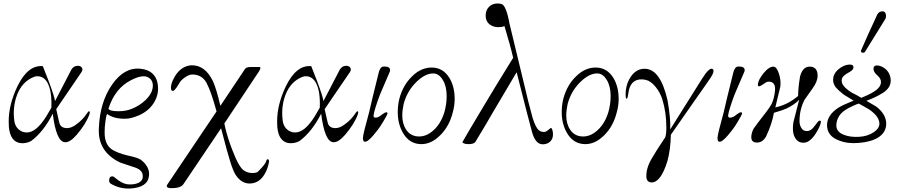

<svg xmlns="http://www.w3.org/2000/svg" viewBox="-20 -816 5167 1103"><path d="M494 -160Q474 -104 421 -42Q381 4 352 1Q303 -3 283 -163Q231 -60 159 -6Q129 10 96 6Q39 -3 31 -86Q30 -97 30 -119Q30 -215 80 -320Q140 -444 226 -436Q257 -357 260 -349Q294 -258 296 -235L390 -416Q403 -438 427 -438Q442 -438 449 -429Q458 -418 449 -403L303 -189L320 -114Q327 -80 365 -80Q391 -80 419 -102Q454 -126 482 -168Q488 -177 491 -177Q499 -177 494 -160ZM245 -146 275 -197Q279 -292 253 -340Q232 -378 195 -378Q186 -378 177 -375Q108 -349 78 -271Q52 -202 62 -124Q65 -94 85 -74.5Q105 -55 134 -55Q188 -55 245 -146Z M873 -372Q888 -345 888 -307Q888 -260 859 -218Q830 -176 777 -153Q734 -135 704 -134Q635 -132 596 -161Q589 -158 582 -85Q581 -74 581 -54Q581 21 632 48Q661 64 708 76Q712 77 723 79.5Q734 82 738 83Q742 84 751.5 86.5Q761 89 766 91Q771 93 779 96.5Q787 100 792 104Q797 108 803 113.5Q809 119 814 125Q840 158 836 193Q830 261 728 267Q668 270 616 239Q607 233 607 221Q607 197 625 197Q632 197 637 202Q680 240 716 243Q746 245 766 238Q803 226 800 193Q799 162 758 147Q729 138 671 118Q540 56 548 -81Q554 -230 624 -330Q694 -431 787 -421Q848 -415 873 -372ZM858 -324Q858 -360 826 -374Q794 -387 732 -355Q641 -309 603 -192Q609 -177 661 -177Q702 -177 735 -190Q781 -208 816 -241Q858 -282 858 -324Z M1525 116Q1518 154 1502 181Q1473 234 1421 238Q1369 242 1334 189Q1318 164 1301 107Q1287 64 1250 -79L1033 243Q1017 265 966 265Q938 265 938 253Q938 248 942 243L1224 -176Q1194 -287 1167 -339Q1140 -389 1082 -388Q1065 -387 1042 -371Q1019 -355 1010 -338Q981 -288 970 -294Q962 -297 962 -311Q962 -332 974 -357Q1011 -436 1079 -441Q1159 -443 1204 -348Q1223 -306 1246 -208L1385 -416Q1393 -432 1421 -431H1470Q1484 -431 1466 -403L1269 -107Q1270 -102 1271 -97Q1272 -92 1273 -87.5Q1274 -83 1274 -82Q1290 -17 1314 44Q1352 145 1382 164Q1405 178 1429 178Q1457 178 1464 168Q1503 129 1509 111Q1511 99 1518 99Q1527 99 1525 116Z M2036 -160Q2016 -104 1963 -42Q1923 4 1894 1Q1845 -3 1825 -163Q1773 -60 1701 -6Q1671 10 1638 6Q1581 -3 1573 -86Q1572 -97 1572 -119Q1572 -215 1622 -320Q1682 -444 1768 -436Q1799 -357 1802 -349Q1836 -258 1838 -235L1932 -416Q1945 -438 1969 -438Q1984 -438 1991 -429Q2000 -418 1991 -403L1845 -189L1862 -114Q1869 -80 1907 -80Q1933 -80 1961 -102Q1996 -126 2024 -168Q2030 -177 2033 -177Q2041 -177 2036 -160ZM1787 -146 1817 -197Q1821 -292 1795 -340Q1774 -378 1737 -378Q1728 -378 1719 -375Q1650 -349 1620 -271Q1594 -202 1604 -124Q1607 -94 1627 -74.5Q1647 -55 1676 -55Q1730 -55 1787 -146Z M2220 -406Q2191 -337 2163 -273Q2130 -185 2126 -153Q2125 -140 2137 -140Q2154 -140 2176 -159Q2191 -171 2200 -171Q2206 -171 2206 -164Q2206 -158 2182 -118Q2163 -86 2150 -70Q2094 4 2074 -2Q2065 -4 2065 -24Q2065 -43 2101 -173Q2114 -232 2151 -380Q2152 -383 2154.5 -394.5Q2157 -406 2159 -410.5Q2161 -415 2165 -422Q2169 -429 2174.5 -431.5Q2180 -434 2188 -434Q2221 -434 2221 -413Q2221 -408 2220 -406Z M2581 -170Q2561 -90 2509 -39Q2458 12 2401 12Q2334 12 2297 -49Q2265 -102 2265 -172Q2265 -210 2274 -248Q2295 -328 2349 -379Q2399 -428 2460 -428Q2525 -428 2562 -368Q2592 -318 2592 -247Q2592 -209 2581 -170ZM2533 -172Q2546 -218 2546 -264Q2546 -320 2524 -356.5Q2502 -393 2471 -394Q2424 -396 2371 -344Q2318 -291 2299 -219Q2291 -182 2291 -153Q2291 -104 2314 -70Q2340 -32 2388 -32Q2433 -32 2473.5 -70.5Q2514 -109 2533 -172Z M3154 -24Q3141 11 3100 13Q3078 14 3062 -4Q3046 -22 3036 -59Q3022 -108 2948 -401L2813 -173Q2778 -111 2711 -1Q2702 12 2672 12Q2644 12 2636 1Q2662 -45 2759 -207Q2822 -313 2928 -484Q2912 -554 2878 -666Q2863 -660 2844 -660Q2823 -660 2808 -667Q2770 -684 2770 -727Q2770 -757 2789 -776.5Q2808 -796 2838 -796Q2849 -796 2861 -793Q2888 -785 2907 -680Q2907 -679 2979 -382Q3019 -211 3040 -138Q3057 -84 3075 -68Q3088 -57 3108 -58Q3118 -59 3130.5 -70Q3143 -81 3145 -81Q3151 -81 3155 -62Q3159 -42 3154 -24Z M3523 -170Q3503 -90 3451 -39Q3400 12 3343 12Q3276 12 3239 -49Q3207 -102 3207 -172Q3207 -210 3216 -248Q3237 -328 3291 -379Q3341 -428 3402 -428Q3467 -428 3504 -368Q3534 -318 3534 -247Q3534 -209 3523 -170ZM3475 -172Q3488 -218 3488 -264Q3488 -320 3466 -356.5Q3444 -393 3413 -394Q3366 -396 3313 -344Q3260 -291 3241 -219Q3233 -182 3233 -153Q3233 -104 3256 -70Q3282 -32 3330 -32Q3375 -32 3415.5 -70.5Q3456 -109 3475 -172Z M4073 -420Q4079 -417 4079 -408Q4079 -391 4051 -353L4024 -314Q3997 -276 3945.5 -202Q3894 -128 3834 -42Q3832 45 3814 110Q3776 232 3724 232Q3693 232 3693 195Q3693 145 3727 90Q3741 64 3802 -28Q3808 -46 3808 -84Q3808 -170 3785 -245Q3772 -286 3745 -318.5Q3718 -351 3690 -357Q3677 -360 3665 -360Q3613 -360 3596 -309Q3593 -303 3588 -270Q3585 -249 3579 -249Q3574 -249 3574 -273Q3574 -319 3592 -355Q3625 -421 3683 -421Q3774 -421 3815 -239Q3834 -130 3830 -72L4014 -365Q4055 -430 4073 -420Z M4257 -406Q4228 -337 4200 -273Q4167 -185 4163 -153Q4162 -140 4174 -140Q4191 -140 4213 -159Q4228 -171 4237 -171Q4243 -171 4243 -164Q4243 -158 4219 -118Q4200 -86 4187 -70Q4131 4 4111 -2Q4102 -4 4102 -24Q4102 -43 4138 -173Q4151 -232 4188 -380Q4189 -383 4191.5 -394.5Q4194 -406 4196 -410.5Q4198 -415 4202 -422Q4206 -429 4211.5 -431.5Q4217 -434 4225 -434Q4258 -434 4258 -413Q4258 -408 4257 -406Z M4677 -67Q4638 4 4596 4Q4564 4 4548 -24Q4535 -44 4535 -79Q4535 -94 4538 -114L4571 -243Q4545 -215 4499 -193Q4478 -183 4426 -168Q4416 -107 4381 -32Q4361 3 4329 3Q4296 3 4296 -28Q4296 -52 4310 -78Q4316 -88 4382 -173Q4404 -202 4413 -219Q4427 -249 4432 -293Q4438 -347 4396 -347Q4389 -347 4387 -346Q4380 -343 4363 -331Q4346 -320 4341 -320Q4334 -320 4334 -329Q4334 -355 4366 -395Q4399 -435 4425 -433Q4442 -431 4454 -395Q4467 -359 4463 -319Q4456 -287 4434 -199Q4506 -214 4565 -265Q4565 -310 4576 -376Q4592 -438 4639 -433Q4677 -428 4677 -381Q4677 -348 4648 -308L4602 -243Q4573 -187 4573 -120Q4573 -98 4583 -82Q4593 -63 4615 -63Q4639 -63 4658 -90Q4682 -123 4687 -123Q4696 -123 4696 -117Q4696 -102 4677 -67Z M5071 -112Q5074 -56 5023 -25Q4981 0 4913 5Q4850 11 4800 -9Q4732 -34 4731 -96Q4731 -157 4801 -200Q4822 -213 4884 -238Q4882 -239 4880 -240.5Q4878 -242 4877 -242Q4833 -268 4828 -272Q4801 -292 4780 -316Q4766 -336 4766 -357Q4766 -390 4793 -415Q4827 -445 4863 -445Q4879 -445 4882 -435Q4887 -420 4868 -407L4840 -390Q4815 -374 4815 -354Q4815 -350 4817 -340Q4829 -310 4875 -283Q4900 -271 4928 -254Q5000 -283 5023 -307Q5041 -324 5041 -345Q5041 -365 5021 -382Q4998 -402 4998 -420Q4998 -440 5017 -440Q5044 -440 5070 -417Q5097 -391 5097 -352Q5097 -312 5053 -283Q5010 -256 4960 -238Q4959 -237 4957 -237L5012 -205Q5067 -164 5071 -112ZM4899 -216Q4847 -194 4825 -176Q4790 -148 4785 -104Q4780 -60 4827 -42Q4863 -27 4916 -30Q4964 -33 4998 -55.5Q5032 -78 5032 -105Q5032 -147 4972 -188L4914 -221Q4909 -220 4899 -216ZM5020 -733Q5030 -751 5050 -751Q5067 -751 5070 -729Q5071 -716 5066 -707L4949 -518Q4946 -513 4938 -513Q4926 -513 4926 -523Q4926 -526 4927 -527Q4963 -611 5020 -733Z"/></svg>

Font: GFS Gazis
Style: Regular
Weight: 400
Designer: George Matthiopoulos
Foundry: George Matthiopoulos
Version: Version 1.0